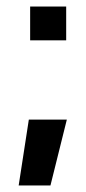

<svg xmlns="http://www.w3.org/2000/svg" viewBox="-20 -446 262 586"><path d="M72 -323H182V-426H72ZM37 120H134L184 -81H68Z"/></svg>

Font: Kanit Medium
Style: Regular
Weight: 500
Designer: Katatrad Team
Foundry: CadsonDemak
Version: Version 1.000;PS 001.000;hotconv 1.0.88;makeotf.lib2.5.64775